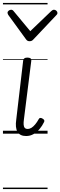

<svg xmlns="http://www.w3.org/2000/svg" viewBox="-20 -905 409 1300"><path d="M157 16Q136 16 121.5 9Q107 2 98.5 -12.5Q90 -27 88 -47.5Q86 -68 90 -95L137 -496Q139 -506 145.5 -510.5Q152 -515 165 -515Q180 -515 186.5 -510Q193 -505 192 -495L142 -97Q139 -76 140 -61.5Q141 -47 147.5 -39.5Q154 -32 167 -32Q181 -32 193.5 -40Q206 -48 218.5 -63Q231 -78 242 -98Q246 -106 253 -106.5Q260 -107 268 -102Q277 -97 279.5 -91Q282 -85 278 -78Q266 -53 248 -31.5Q230 -10 207 3Q184 16 157 16ZM346 -839Q354 -839 361.5 -832.5Q369 -826 369 -817Q369 -813 367.5 -810Q366 -807 362 -803L207 -639Q201 -632 195 -629Q189 -626 180 -626Q172 -626 166.5 -629Q161 -632 156 -639L36 -804Q34 -808 32.5 -811.5Q31 -815 31 -818Q31 -827 39 -833Q47 -839 55 -839Q60 -839 64 -837Q68 -835 72 -830L185 -694L327 -830Q333 -835 336.5 -837Q340 -839 346 -839ZM0 365H302V375H0ZM0 -20H302V0H0ZM0 -505H302V-500H0ZM0 -885H302V-875H0Z"/></svg>

Font: Playwrite GB S Guides
Style: Italic
Weight: 400
Italic angle: -7.01216°
Designer: Veronika Burian, José Scaglione
Foundry: TypeTogether
Version: Version 1.002